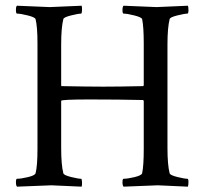

<svg xmlns="http://www.w3.org/2000/svg" viewBox="-20 -666 712 688"><path d="M651.4 -617.2Q641.6 -617.2 615.7 -610.8Q589.8 -604.5 587.9 -597.7Q580.1 -566.4 580.1 -506.8V-135.7Q580.1 -75.2 587.9 -44.9Q589.8 -38.1 615.7 -31.7Q641.6 -25.4 651.4 -25.4Q655.3 -25.4 655.3 -14.2Q655.3 -2.9 653.3 2.9Q555.7 -2 545.4 -2Q535.2 -2 422.9 2.9Q418.9 -1 418.9 -13.2Q418.9 -25.4 422.9 -25.4Q436.5 -25.4 461.4 -31.2Q486.3 -37.1 489.3 -44.9Q495.1 -72.3 495.1 -131.8V-303.7L493.2 -307.6Q403.3 -309.6 301.3 -309.6Q199.2 -309.6 199.2 -304.7V-135.7Q199.2 -75.2 207 -44.9Q209 -38.1 234.9 -31.7Q260.7 -25.4 270.5 -25.4Q273.4 -25.4 273.9 -13.7Q274.4 -2 272.5 2.9Q174.8 -2 164.1 -2Q153.3 -2 41 2.9Q37.1 -1 37.1 -13.2Q37.1 -25.4 41 -25.4Q54.7 -25.4 79.6 -31.2Q104.5 -37.1 107.4 -44.9Q114.3 -71.3 114.3 -131.8V-510.7Q114.3 -570.3 107.4 -597.7Q104.5 -604.5 79.1 -610.8Q53.7 -617.2 41 -617.2Q37.1 -617.2 37.1 -630.4Q37.1 -643.6 41 -645.5L158.2 -640.6L272.5 -645.5Q274.4 -641.6 273.9 -629.4Q273.4 -617.2 270.5 -617.2Q260.7 -617.2 234.9 -610.8Q209 -604.5 207 -597.7Q199.2 -566.4 199.2 -506.8V-360.4L200.2 -357.4Q295.9 -355.5 350.6 -355.5Q405.3 -355.5 493.2 -357.4Q495.1 -359.4 495.1 -361.3V-510.7Q495.1 -569.3 489.3 -597.7Q486.3 -604.5 460.9 -610.8Q435.5 -617.2 422.9 -617.2Q418.9 -617.2 418.9 -629.9Q418.9 -642.6 422.9 -645.5L541 -640.6L653.3 -645.5Q655.3 -641.6 655.3 -629.4Q655.3 -617.2 651.4 -617.2Z"/></svg>

Font: CrimsonText-Roman
Style: Roman
Weight: 400
Version: Version 0.13